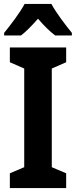

<svg xmlns="http://www.w3.org/2000/svg" viewBox="-20 -955 386 975"><path d="M241 -935H105C83 -893 33 -827 1 -788V-775H87C113 -795 142 -825 173 -860C203 -825 232 -796 260 -775H345V-788C311 -830 265 -890 241 -935ZM316 0V-75L243 -106V-607L316 -639V-714H30V-639L103 -607V-106L30 -75V0Z"/></svg>

Font: Noto Sans Display SemiCondensed
Style: Bold
Weight: 700
Width: 4
Designer: Monotype Design Team
Foundry: Monotype Imaging Inc.
Version: Version 1.900